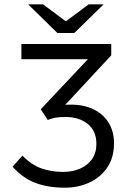

<svg xmlns="http://www.w3.org/2000/svg" viewBox="-20 -861 590 893"><path d="M281.5 12Q205.2 12 146.6 -9.6Q88 -31.1 38.4 -85.5L84.2 -137.1Q126.8 -93.8 173.2 -77.6Q219.7 -61.4 273.4 -61.4Q316.4 -61.4 351.7 -76.4Q386.9 -91.3 407.6 -120.3Q428.3 -149.3 428.3 -191.8Q428.3 -252.5 387.9 -284.7Q347.4 -316.9 284.8 -316.9Q256.1 -316.9 239.2 -313.9Q222.4 -311 202 -303.1L169.5 -352.6L388.8 -585.6H79.5V-656.3H497.4V-603.7L283.7 -373.5Q353.7 -378.4 404.8 -357.1Q455.8 -335.7 483.1 -293.7Q510.3 -251.7 510.3 -194.5Q510.3 -128.1 478.8 -81.8Q447.4 -35.6 395.3 -11.8Q343.3 12 281.5 12ZM246.9 -707.6 110.6 -841H179.9L284.3 -763.3H288.3L392.8 -841H462.1L325.8 -707.6Z"/></svg>

Font: Source Sans 3 VF
Style: Regular
Weight: 200
Designer: Paul D. Hunt
Foundry: Adobe
Version: Version 3.046;hotconv 1.0.118;makeotfexe 2.5.65603